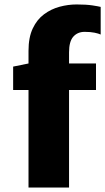

<svg xmlns="http://www.w3.org/2000/svg" viewBox="-20 -842 472 862"><path d="M108 0V-438H39V-543L108 -557V-614Q108 -674 127 -714.2Q146 -754.5 177.8 -778Q209.5 -801.5 247.8 -811.8Q286 -822 324 -822Q367 -822 394.8 -817.8Q422.5 -813.5 432 -811V-687Q422.5 -691.5 404.5 -695.2Q386.5 -699 360 -699Q328.5 -699 309.2 -677.5Q290 -656 290 -607V-557H411V-438H290V0Z"/></svg>

Font: Merriweather Sans Black
Style: Regular
Weight: 900
Designer: Eben Sorkin
Foundry: Eben Sorkin
Version: Version 1.008; ttfautohint (v1.7.19-72a1) -l 8 -r 50 -G 200 